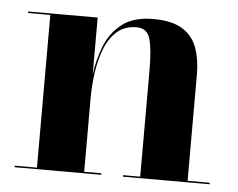

<svg xmlns="http://www.w3.org/2000/svg" viewBox="-41 -518 700 565"><g transform="rotate(5 309.0 -235.0)"><path d="M21.5 -4.5H87V-455.5H21.5V-460H226.5V-291.5Q232 -335 248 -376Q264 -417 298 -443.5Q332 -470 390 -470Q446 -470 476.8 -450.5Q507.5 -431 519.8 -396.8Q532 -362.5 532 -319V-4.5H597.5V0H341.5V-4.5H392V-316.5Q392 -379.5 383.5 -410.5Q375 -441.5 343.5 -441.5Q307.5 -441.5 284.5 -420.5Q261.5 -399.5 249 -366Q236.5 -332.5 231.5 -294.8Q226.5 -257 226.5 -223V-4.5H277V0H21.5Z"/></g></svg>

Font: Bodoni* 36pt
Style: Bold
Weight: 700
Version: Version 2.3